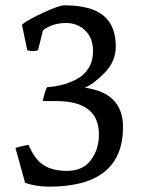

<svg xmlns="http://www.w3.org/2000/svg" viewBox="-20 -687 530 718"><path d="M156 -361Q187 -363 215 -370.5Q243 -378 269.5 -392.5Q296 -407 312 -433.5Q328 -460 328 -495Q328 -545 298.5 -573Q269 -601 228 -601Q176 -601 141 -574L122 -499Q113 -496 102 -496Q94 -496 82 -499L62 -595Q86 -614 143.5 -640.5Q201 -667 221 -667Q320 -667 366.5 -629Q413 -591 413 -513Q413 -458 372 -415.5Q331 -373 297 -359Q440 -340 440 -212Q440 11 164 11Q116 11 74 -3L38 -133Q39 -135 60 -140Q81 -145 87 -145Q109 -92 142.5 -70Q176 -48 231 -48Q290 -48 320 -88.5Q350 -129 350 -184Q350 -309 191 -309H140Q141 -317 146.5 -336Q152 -355 156 -361Z"/></svg>

Font: Darwin Serif Regular ALPHA
Style: Regular
Weight: 400
Designer: Emily de Oliveira Santos
Version: Version 0.1